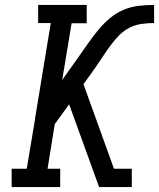

<svg xmlns="http://www.w3.org/2000/svg" viewBox="-20 -755 642 775"><path d="M27 0V-74H88L122 -277L121 -278L122 -280L185 -662H134V-735H330V-661H269L231 -432L299 -528Q318 -555 337 -582Q356 -609 377 -634.5Q398 -660 423.5 -681.5Q449 -703 479 -715.5Q509 -728 540 -731.5Q571 -735 602 -735V-662Q577 -662 552 -658.5Q527 -655 503.5 -643.5Q480 -632 461 -612.5Q442 -593 426.5 -572Q411 -551 396.5 -529Q382 -507 367 -485L317 -415L440 -74H512V0H380L280 -276L259 -334L201 -254L172 -74H223V0Z"/></svg>

Font: Iosevka Etoile Oblique
Style: Regular
Weight: 400
Italic angle: -9°
Designer: Belleve Invis
Foundry: Belleve Invis
Version: Version 15.5.2; ttfautohint (v1.8.4)